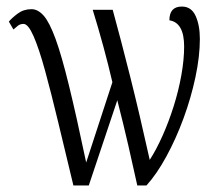

<svg xmlns="http://www.w3.org/2000/svg" viewBox="-20 -566 668 586"><path d="M204 0Q179 -104 157.5 -193.5Q136 -283 117.5 -350.5Q99 -418 82.5 -455.5Q66 -493 52 -493Q41 -493 34 -487Q27 -481 21 -476L7 -500Q16 -511 34 -524.5Q52 -538 76 -538Q96 -538 113.5 -518Q131 -498 149.5 -447.5Q168 -397 190.5 -305Q213 -213 243 -70L323 -315Q311 -367 295.5 -424Q280 -481 263 -536H324Q349 -445 377.5 -331.5Q406 -218 437 -78Q457 -109 476 -151.5Q495 -194 510 -241.5Q525 -289 533.5 -336.5Q542 -384 542 -424Q542 -497 497 -504Q497 -546 535 -546Q564 -546 577 -517.5Q590 -489 590 -447Q590 -394 576.5 -330.5Q563 -267 540 -204.5Q517 -142 487.5 -88Q458 -34 427 0H399Q387 -55 372 -120.5Q357 -186 338 -260L251 0Z"/></svg>

Font: Noto Serif ExtraCondensed Light
Style: Regular
Weight: 300
Width: 2
Designer: Monotype Design Team
Foundry: Monotype Imaging Inc.
Version: Version 2.014; ttfautohint (v1.8.4.7-5d5b)